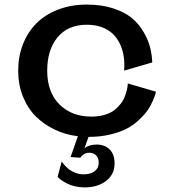

<svg xmlns="http://www.w3.org/2000/svg" viewBox="-20 -589 767 846"><path d="M543 -221.2 667 -185.1Q666 -180.7 664.3 -173.6Q662.6 -166.5 653.8 -145.8Q645 -125 632.6 -106.2Q620.1 -87.4 596.4 -64.5Q572.8 -41.5 543.5 -24.9Q514.2 -8.3 468.8 2.9Q423.3 14.2 370.1 14.2L352.1 64.9Q371.6 47.9 405.8 47.9Q440.9 47.9 462.9 69.3Q484.9 90.8 484.9 130.9Q484.9 179.7 447.3 208.3Q409.7 236.8 353 236.8Q331.1 236.8 310.5 231.9Q290 227.1 276.6 220.2Q263.2 213.4 253.2 206.5Q243.2 199.7 238.3 194.8L233.9 189.9L252 122.1Q253.4 124.5 255.9 128.4Q258.3 132.3 267.6 142.1Q276.9 151.9 287.1 159.4Q297.4 167 314 173.1Q330.6 179.2 348.1 179.2Q378.9 179.2 397 165.5Q415 151.9 415 127.9Q415 107.4 403.6 95.7Q392.1 84 373 84Q365.7 84 359.1 86.2Q352.5 88.4 348.1 91.6Q343.8 94.7 340.3 98.1Q336.9 101.6 335.4 103.5L334 106L291 103L323.2 11.2Q269 4.9 221.7 -17.6Q174.3 -40 138.2 -75.7Q102.1 -111.3 81.1 -163.6Q60.1 -215.8 60.1 -277.8Q60.1 -339.8 80.8 -393.3Q101.6 -446.8 139.9 -485.6Q178.2 -524.4 235.6 -546.6Q293 -568.8 362.8 -568.8Q428.2 -568.8 479.2 -552Q530.3 -535.2 561 -509.5Q591.8 -483.9 612.3 -448.7Q632.8 -413.6 641.1 -381.1Q649.4 -348.6 650.9 -314L526.9 -277.8Q529.3 -308.6 525.6 -336.9Q522 -365.2 510.3 -391.6Q498.5 -418 479.5 -437.5Q460.4 -457 430.7 -468.5Q400.9 -480 362.8 -480Q279.3 -480 233.6 -424.6Q188 -369.1 188 -277.8Q188 -182.6 241.9 -128.9Q295.9 -75.2 382.8 -75.2Q415.5 -75.2 441.9 -83.3Q468.3 -91.3 484.4 -104.2Q500.5 -117.2 512.5 -132.6Q524.4 -147.9 530 -163.6Q535.6 -179.2 538.8 -192.1Q542 -205.1 542.5 -212.9Z"/></svg>

Font: Sporting Grotesque
Style: Regular
Weight: 400
Designer: Lucas LE BIHAN
Foundry: Lucas LE BIHAN
Version: Version 2.001;PS 2.1;hotconv 1.0.88;makeotf.lib2.5.647800